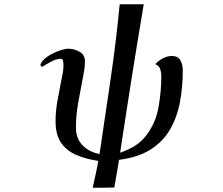

<svg xmlns="http://www.w3.org/2000/svg" viewBox="-20 -755 1040 895"><path d="M832 -427Q832 -348 818.5 -277.5Q805 -207 772 -150.5Q739 -94 681 -57.5Q623 -21 535 -10Q530 22 524 54.5Q518 87 513 119Q488 120 463 120Q438 120 412 120Q419 88 426 57Q433 26 438 -5Q383 -13 337.5 -32Q292 -51 265.5 -88.5Q239 -126 239 -189Q239 -235 247 -280.5Q255 -326 264 -371Q268 -391 272 -411.5Q276 -432 276 -452Q276 -458 274.5 -469.5Q273 -481 263 -481Q243 -481 218 -467.5Q193 -454 176 -443L168 -451Q171 -465 186 -479Q201 -493 222.5 -504Q244 -515 264.5 -521.5Q285 -528 298 -528Q325 -528 350.5 -514Q376 -500 376 -468Q376 -449 373 -429.5Q370 -410 366 -391Q355 -333 344.5 -276Q334 -219 334 -160Q334 -109 365 -77.5Q396 -46 444 -37Q470 -211 495.5 -385.5Q521 -560 538 -735H650Q621 -563 593.5 -389.5Q566 -216 540 -43Q577 -56 607 -74Q637 -92 662 -124Q706 -182 719 -256Q732 -330 732 -400Q732 -417 727 -432.5Q722 -448 704 -456Q718 -472 739 -483Q760 -494 781 -494Q810 -494 821 -473.5Q832 -453 832 -427Z"/></svg>

Font: Kaisei HarunoUmi Medium
Style: Regular
Weight: 500
Designer: Font-Kai, 金井和夫
Foundry: KAZUO KANAI
Version: Version 5.003